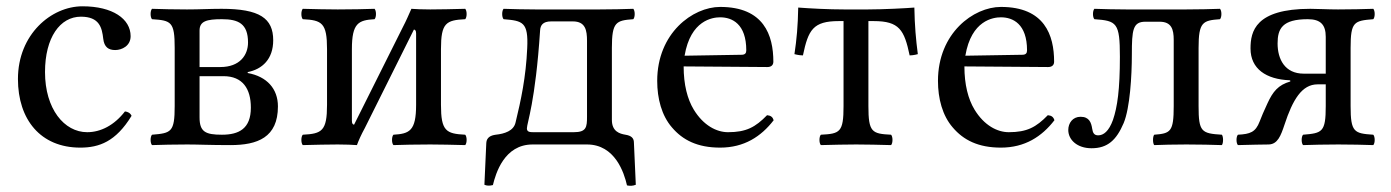

<svg xmlns="http://www.w3.org/2000/svg" viewBox="-20 -459 4418 610"><path d="M398 -91C394 -100 386 -104 377 -105C343 -61 300 -39 257 -39C184 -39 123 -113 123 -230C123 -340 171 -406 237 -406C296 -406 304 -371 308 -336C311 -309 325 -300 346 -300C367 -300 395 -313 395 -344C395 -399 338 -439 242 -439C143 -439 37 -350 37 -208C37 -79 109 10 235 10C295 10 348 -9 398 -91Z M574 -429C531 -429 496 -430 463 -431C457 -425 457 -404 463 -398C524 -394 535 -390 535 -307V-122C535 -39 524 -36 463 -31C457 -25 457 -4 463 2C496 1 531 0 575 0C612 0 645 2 712 2C798 2 863 -22 863 -121C863 -177 828 -216 767 -227V-230C813 -239 848 -271 848 -331C848 -401 805 -431 684 -431C643 -431 617 -429 574 -429ZM614 -217H690C751 -217 777 -177 777 -117C777 -50 739 -31 685 -31C633 -31 614 -40 614 -86ZM614 -246V-362C614 -392 637 -398 685 -398C737 -398 768 -384 768 -324C768 -284 742 -246 680 -246Z M1105 -63C1102 -63 1098 -65 1098 -75V-303C1098 -386 1119 -395 1170 -398C1176 -404 1176 -425 1170 -431C1147 -430 1090 -429 1053 -429C1020 -429 980 -430 942 -431C936 -425 936 -404 942 -398C1003 -395 1019 -386 1019 -303V-126C1019 -43 1003 -34 942 -31C936 -25 936 -4 942 2C981 1 1021 0 1053 0C1076 0 1103 1 1114 2C1119 -12 1128 -32 1139 -52L1295 -365C1298 -365 1302 -363 1302 -353V-126C1302 -43 1281 -34 1230 -31C1224 -25 1224 -4 1230 2C1253 1 1307 0 1347 0C1378 0 1419 1 1458 2C1464 -4 1464 -25 1458 -31C1397 -34 1381 -43 1381 -126V-303C1381 -386 1397 -395 1458 -398C1464 -404 1464 -425 1458 -431C1418 -430 1378 -429 1347 -429C1325 -429 1297 -430 1287 -431C1279 -413 1270 -392 1261 -375Z M1682 -429C1649 -429 1610 -430 1580 -431C1574 -425 1574 -404 1580 -398C1641 -393 1659 -389 1655 -306C1651 -214 1635 -140 1618 -70C1612 -43 1583 -34 1555 -31C1540 -29 1526 -23 1525 -5L1519 128C1526 131 1534 132 1546 129C1555 92 1582 0 1672 0H1845C1934 0 1963 90 1972 130C1981 132 1990 132 2000 128L1994 -6C1994 -20 1986 -28 1967 -31C1949 -34 1924 -41 1924 -78V-307C1924 -389 1937 -394 1992 -398C1998 -404 1998 -425 1992 -431C1962 -430 1924 -429 1884 -429ZM1654 -51C1654 -68 1681 -134 1696 -363C1697 -378 1704 -391 1731 -391H1800C1840 -391 1845 -363 1845 -329V-88C1845 -55 1843 -39 1803 -39H1674C1663 -39 1654 -40 1654 -51Z M2417 -93C2380 -55 2351 -39 2293 -39C2257 -39 2215 -60 2184 -111C2164 -144 2152 -190 2152 -248L2418 -246C2430 -246 2437 -252 2437 -263C2437 -347 2407 -437 2268 -437C2181 -437 2068 -354 2068 -202C2068 -146 2082 -92 2115 -54C2149 -14 2196 10 2268 10C2344 10 2398 -25 2438 -77C2435 -87 2429 -92 2417 -93ZM2155 -282C2174 -395 2244 -404 2268 -404C2306 -404 2351 -383 2351 -299C2351 -290 2347 -285 2336 -285Z M2660 -122C2660 -39 2649 -34 2588 -31C2582 -25 2582 -4 2588 2C2627 1 2667 0 2700 0C2734 0 2773 1 2811 2C2817 -4 2817 -25 2811 -31C2750 -34 2739 -39 2739 -122V-392H2756C2837 -392 2853 -364 2870 -283C2883 -283 2896 -287 2896 -287C2890 -333 2886 -377 2885 -435C2862 -433 2787 -429 2737 -429H2662C2612 -429 2556 -432 2516 -435C2515 -377 2511 -333 2504 -287C2504 -287 2518 -283 2531 -283C2548 -364 2563 -392 2645 -392H2660Z M3309 -93C3272 -55 3243 -39 3185 -39C3149 -39 3107 -60 3076 -111C3056 -144 3044 -190 3044 -248L3310 -246C3322 -246 3329 -252 3329 -263C3329 -347 3299 -437 3160 -437C3073 -437 2960 -354 2960 -202C2960 -146 2974 -92 3007 -54C3041 -14 3088 10 3160 10C3236 10 3290 -25 3330 -77C3327 -87 3321 -92 3309 -93ZM3047 -282C3066 -395 3136 -404 3160 -404C3198 -404 3243 -383 3243 -299C3243 -290 3239 -285 3228 -285Z M3788 -122V-307C3788 -389 3801 -394 3856 -398C3862 -404 3862 -425 3856 -431C3826 -430 3788 -429 3748 -429H3559C3526 -429 3487 -430 3457 -431C3451 -425 3451 -404 3457 -398C3528 -393 3538 -387 3538 -279C3538 -174 3530 -119 3516 -78C3503 -42 3486 -29 3469 -29C3456 -29 3452 -37 3450 -50C3447 -69 3441 -88 3413 -88C3388 -88 3374 -68 3374 -46C3374 -15 3402 12 3448 12C3499 12 3527 -14 3550 -68C3570 -116 3576 -218 3576 -286C3576 -364 3579 -390 3619 -390H3664C3702 -390 3709 -366 3709 -332V-122C3709 -40 3699 -35 3647 -31C3642 -25 3642 -4 3647 2C3672 1 3709 0 3749 0C3789 0 3834 1 3862 2C3867 -4 3867 -25 3862 -31C3797 -35 3788 -40 3788 -122Z M4011 0C4039 -1 4049 -27 4061 -63C4087 -142 4116 -191 4166 -191H4192V-122C4192 -39 4181 -36 4120 -31C4114 -25 4114 -4 4120 2C4153 1 4188 0 4232 0C4275 0 4311 1 4343 2C4349 -4 4349 -25 4343 -31C4282 -35 4271 -39 4271 -122V-307C4271 -390 4282 -393 4343 -398C4349 -404 4349 -425 4343 -431C4309 -430 4275 -429 4231 -429C4197 -429 4168 -431 4143 -431C3968 -431 3953 -359 3953 -305C3953 -240 4003 -207 4077 -204C4080 -204 4080 -201 4079 -200C4041 -189 4024 -168 4007 -131C3996 -108 3987 -86 3982 -73C3969 -39 3952 -33 3913 -31C3907 -25 3907 -4 3913 2C3933 1 4011 0 4011 0ZM4039 -321C4039 -368 4054 -398 4135 -398C4176 -398 4192 -380 4192 -342V-225H4122C4062 -225 4039 -271 4039 -321Z"/></svg>

Font: Libertinus Math
Style: Regular
Weight: 400
Designer: Philipp H. Poll, Khaled Hosny
Foundry: Caleb Maclennan
Version: Version 7.050;RELEASE